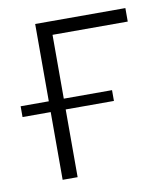

<svg xmlns="http://www.w3.org/2000/svg" viewBox="-74 -575 547 631"><g transform="rotate(-10 199.5 -260.0)"><path d="M386 -475H135V-262H296V-226H135V0H85V-226H-9V-262H85V-520H386Z"/></g></svg>

Font: Raleway-v4020 Light
Style: Regular
Weight: 300
Designer: Matt McInerney, Pablo Impallari, Rodrigo Fuenzalida
Foundry: Matt McInerney, Pablo Impallari, Rodrigo Fuenzalida
Version: Version 4.020;PS 004.020;hotconv 1.0.88;makeotf.lib2.5.64775